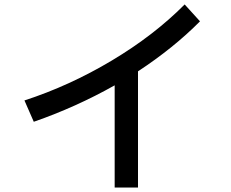

<svg xmlns="http://www.w3.org/2000/svg" viewBox="-20 -809 1040 864"><path d="M880 -713Q761 -593 601 -488V35H496V-425Q322 -327 132 -261L90 -357Q293 -423 483 -536.5Q673 -650 811 -789Z"/></svg>

Font: IBM Plex Sans JP Medium
Style: Regular
Weight: 500
Designer: Mike Abbink; Paul van der Laan; Pieter van Rosmalen; Wujin Sim; Yejin Wi; Jinhee Kim; Boomi Park; Yona Kim; Kichan Ma
Foundry: Sandoll Inc.
Version: Version 1.001